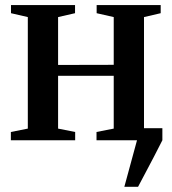

<svg xmlns="http://www.w3.org/2000/svg" viewBox="-20 -542 664 742"><path d="M460.5 180 509.5 0 495.5 -46.5H607.5V0Q592 31 575.5 62.5Q559 94 543.2 123.8Q527.5 153.5 513.5 180ZM22 0V-32L87.5 -45V-476L22.5 -491V-522.5H270V-491L204.5 -476V-291L419.5 -291.5V-476L353.5 -491V-522.5H601V-491L536.5 -476V-45L602 -32V0H353V-32L419.5 -45V-249H204.5V-45L270.5 -32V0Z"/></svg>

Font: Merriweather 96pt SemiBold
Style: Regular
Weight: 600
Version: Version 2.100